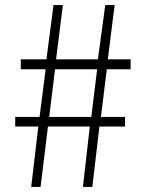

<svg xmlns="http://www.w3.org/2000/svg" viewBox="-20 -737 568 757"><path d="M103 0 131 -238H40V-276H136L160 -464H62V-503H163L191 -717H228L201 -503H366L395 -717H432L405 -503H495V-464H401L378 -276H473V-238H372L344 0H307L334 -238H169L140 0ZM174 -276H340L363 -464H197Z"/></svg>

Font: Noto Sans TC ExtraLight
Style: Regular
Weight: 250
Designer: Ryoko NISHIZUKA  (kana, bopomofo & ideographs); Paul D. Hunt (Latin, Greek & Cyrillic); Sandoll Communications , Soo-you
Foundry: Adobe
Version: Version 2.004-H2;hotconv 1.0.118;makeotfexe 2.5.65603